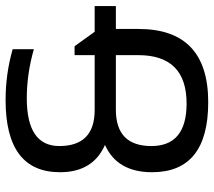

<svg xmlns="http://www.w3.org/2000/svg" viewBox="-58 -680 740 663"><g transform="rotate(-90 311.5 -348.0)"><path d="M48.8 -510.3Q48.8 -698.2 297.9 -698.2Q388.2 -698.2 473.6 -673.8V-600.6Q388.2 -625 304.2 -625Q139.2 -625 139.2 -512.7Q139.2 -390.6 263.7 -390.6H453.1V-460H483.9L533.7 -390.6H622.6V-317.4H543.5V-239.3Q543.5 1.5 290.5 1.5Q48.8 1.5 48.8 -192.4Q48.8 -313 143.1 -355Q48.8 -396.5 48.8 -510.3ZM264.6 -317.4Q139.2 -317.4 139.2 -194.8Q139.2 -73.2 286.1 -73.2Q453.1 -73.2 453.1 -240.2V-317.4Z"/></g></svg>

Font: Sansation
Style: Regular
Weight: 400
Designer: Bernd Montag
Version: Version 1.301